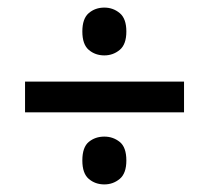

<svg xmlns="http://www.w3.org/2000/svg" viewBox="-20 -578 551 506"><path d="M255 -432Q231 -432 214 -446.5Q197 -461 197 -495Q197 -529 214 -543.5Q231 -558 255 -558Q278 -558 295.5 -543.5Q313 -529 313 -495Q313 -461 295.5 -446.5Q278 -432 255 -432ZM46 -363H465V-282H46ZM255 -92Q231 -92 214 -106.5Q197 -121 197 -155Q197 -190 214 -204Q231 -218 255 -218Q278 -218 295.5 -204Q313 -190 313 -155Q313 -121 295.5 -106.5Q278 -92 255 -92Z"/></svg>

Font: Noto Sans Gurmukhi UI SemiCondensed Medium
Style: Regular
Weight: 500
Width: 4
Designer: Jelle Bosma - Monotype Design Team
Foundry: Monotype Imaging Inc.
Version: Version 2.004; ttfautohint (v1.8.4.7-5d5b)